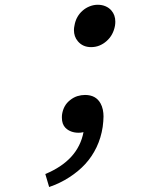

<svg xmlns="http://www.w3.org/2000/svg" viewBox="-20 -541 642 786"><path d="M353 -348.1Q318.4 -348.1 298.3 -372.6Q282.7 -391.1 282.7 -418Q282.7 -422.4 283.2 -426.8Q283.7 -431.2 284.7 -435.5Q288.1 -456.1 296.9 -471.4Q305.7 -486.8 318.4 -497.6Q331.1 -508.8 347.2 -515.1Q363.3 -521.5 380.4 -521.5Q397.5 -521.5 411.9 -515.4Q426.3 -509.3 436 -498Q452.1 -479.5 452.1 -452.1Q452.1 -444.3 450.7 -435.5Q443.4 -396.5 416 -372.6Q403.3 -361.3 387.5 -354.7Q371.6 -348.1 353 -348.1ZM165.5 171.4Q299.8 115.7 321.8 0Q314.9 1.5 310.5 2Q306.2 2.4 301.3 2.4Q285.2 2.4 271.5 -2.7Q257.8 -7.8 248 -17.6Q233.4 -32.7 233.4 -58.6V-63Q233.4 -65.4 233.6 -68.4Q233.9 -71.3 234.4 -74.7Q237.3 -91.8 245.1 -106Q252.9 -120.1 267.1 -131.3Q281.2 -142.6 296.9 -147.5Q312.5 -152.3 328.1 -152.3Q372.6 -152.3 391.6 -117.7Q397.9 -106.4 400.9 -92.3Q403.8 -78.1 403.8 -64.5Q403.8 -56.2 402.8 -43.9Q401.9 -31.7 400.4 -21.5Q393.6 23.4 375.2 61.8Q356.9 100.1 329.1 130.4Q301.8 160.2 263.7 184.8Q225.6 209.5 181.2 224.6Z"/></svg>

Font: Hack
Style: Italic
Weight: 400
Italic angle: -11°
Monospace: yes
Designer: Christopher Simpkins
Foundry: Christopher Simpkins
Version: Version 2.019; ttfautohint (v1.4.1) -l 4 -r 80 -G 350 -x 0 -